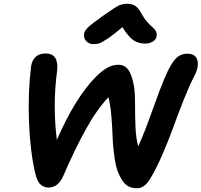

<svg xmlns="http://www.w3.org/2000/svg" viewBox="-20 -1026 1082 1031"><path d="M481.9 -789.1Q458 -789.1 443.4 -804.7Q428.7 -820.3 431.2 -842.8Q432.6 -858.9 450.9 -877.4Q469.2 -896 534.2 -941.9Q544.4 -948.7 563.7 -962.2Q583 -975.6 589.1 -979.5Q595.2 -983.4 607.4 -990.7Q619.6 -998 626 -1000Q632.3 -1002 641.8 -1003.9Q651.4 -1005.9 661.1 -1005.9Q689.5 -1005.9 706.3 -994.6Q723.1 -983.4 737.8 -956.1Q752 -929.7 770 -908.9Q788.1 -888.2 799.6 -879.2Q811 -870.1 817.4 -858.2Q823.7 -846.2 820.8 -831.1Q817.9 -813.5 800.5 -802.7Q783.2 -792 759.8 -792Q722.7 -792 696 -810.5Q669.4 -829.1 637.2 -879.9Q586.9 -837.4 554.9 -816.7Q522.9 -795.9 511 -792.5Q499 -789.1 481.9 -789.1ZM715.8 -15.1Q682.6 -15.1 661.1 -30.5Q639.6 -45.9 620.1 -86.9Q603.5 -120.6 595 -179Q586.4 -237.3 584.7 -291.5Q583 -345.7 577.6 -407Q572.3 -468.3 562 -503.9Q498 -435.5 439.2 -328.6Q380.4 -221.7 318.8 -79.1Q292 -19 240.2 -19Q216.3 -19 197.8 -35.2Q179.2 -51.3 168.9 -97.2Q142.1 -210.9 135.7 -369.9Q129.4 -528.8 147 -669.9Q150.9 -700.2 170.4 -719.5Q189.9 -738.8 225.1 -738.8Q263.7 -738.8 278.1 -712.4Q292.5 -686 286.1 -641.1Q262.2 -462.9 285.2 -274.9Q383.8 -501 494.1 -612.8Q527.3 -646 555.9 -662.1Q584.5 -678.2 616.2 -678.2Q648.4 -678.2 668 -652.6Q687.5 -627 699.2 -564.9Q705.1 -531.7 705.1 -469.7Q705.1 -407.7 707.5 -345.5Q710 -283.2 722.2 -240.2Q751.5 -301.3 808.8 -462.6Q866.2 -624 897.9 -675.8Q917.5 -709.5 938 -723.6Q958.5 -737.8 984.9 -737.8Q1031.2 -737.8 1040.3 -701.2Q1049.3 -664.6 1021 -612.8Q996.6 -565.9 965.8 -488.3Q935.1 -410.6 910.4 -342.3Q885.7 -273.9 852.3 -196.5Q818.8 -119.1 788.1 -68.8Q756.8 -15.1 715.8 -15.1Z"/></svg>

Font: Shantell Sans Bouncy
Style: Italic
Weight: 600
Italic angle: -11.31°
Designer: Stephen Nixon, Anya Danilova, Shantell Martin
Foundry: Arrow Type
Version: Version 1.006;[9816181b4]